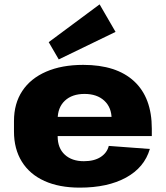

<svg xmlns="http://www.w3.org/2000/svg" viewBox="-20 -848 758 879"><path d="M345 11Q251 11 183.5 -19.5Q116 -50 80 -108Q44 -166 44 -246V-294Q44 -374 82 -431.5Q120 -489 191.5 -520Q263 -551 361 -551Q513 -551 594 -476Q675 -401 675 -259V-225H208V-313H517L491 -280V-303Q491 -356 457.5 -387Q424 -418 367 -418Q310 -418 277 -387Q244 -356 244 -302V-224Q244 -170 276.5 -140Q309 -110 364 -110Q411 -110 440.5 -129Q470 -148 478 -180L666 -166Q641 -81 557 -35Q473 11 345 11ZM509 -702 249 -576 203 -655 436 -828Z"/></svg>

Font: Pathway Extreme 28pt ExtraBold
Style: Regular
Weight: 800
Designer: Eduardo Rodriguez Tunni
Foundry: Eduardo Rodriguez Tunni
Version: Version 1.001;gftools[0.9.26]